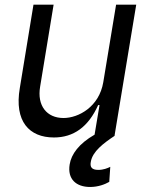

<svg xmlns="http://www.w3.org/2000/svg" viewBox="-20 -565 617 799"><path d="M456.7 -0.7 546.9 -545.5H463.1L409.8 -223C392.8 -120.7 306.8 -73.9 244.3 -73.9C174.7 -73.9 133.5 -125 147 -204.5L203.1 -545.5H119.3L62.5 -198.9C38.7 -59.7 101.6 7.1 204.5 7.1C286.2 7.1 347.7 -36.9 388.5 -127.8H394.2L373.6 -4.6C308.2 33 276.6 76.7 269.9 119.3C259.9 180.4 296.9 213.1 355.1 213.1C389.2 213.1 417.6 201.7 434.7 191.8L438.9 129.3C427.6 134.9 410.5 142 389.2 142C360.8 142 353.7 129.3 358 108C365.1 65.3 410.5 31.2 457.4 0Z"/></svg>

Font: Riot Sans 2.0
Style: Italic
Weight: 400
Italic angle: -9.39999°
Designer: Rasmus Andersson
Foundry: rsms
Version: Version 3.006;hotconv 1.0.109;makeotfexe 2.5.65596